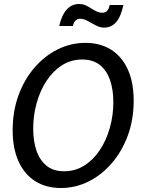

<svg xmlns="http://www.w3.org/2000/svg" viewBox="-20 -929 714 963"><path d="M285.5 14Q211 14 156.8 -20.2Q102.5 -54.5 73 -119.5Q43.5 -184.5 43.5 -276Q43.5 -370.5 72.5 -450.2Q101.5 -530 152.5 -589.2Q203.5 -648.5 269.2 -681.2Q335 -714 408.5 -714Q483 -714 537.2 -679.8Q591.5 -645.5 621 -580.8Q650.5 -516 650.5 -424Q650.5 -329.5 621.2 -249.8Q592 -170 541 -110.8Q490 -51.5 424.2 -18.8Q358.5 14 285.5 14ZM302 -70Q357.5 -70 403 -98.8Q448.5 -127.5 481 -176.8Q513.5 -226 531 -288.2Q548.5 -350.5 548.5 -417.5Q548.5 -478 532.2 -526.2Q516 -574.5 481.5 -602.5Q447 -630.5 392 -630.5Q336 -630.5 290.8 -601.5Q245.5 -572.5 213.2 -523.2Q181 -474 163.8 -412Q146.5 -350 146.5 -283Q146.5 -223 162.5 -174.8Q178.5 -126.5 212.8 -98.2Q247 -70 302 -70ZM501.5 -790.5Q481.5 -790.5 460.2 -801.8Q439 -813 419.2 -824Q399.5 -835 382 -835Q367.5 -835 358.2 -825.2Q349 -815.5 345.5 -798.5H277Q289 -852.5 314.2 -880.8Q339.5 -909 377 -909Q399 -909 418.2 -898Q437.5 -887 456 -876Q474.5 -865 493.5 -865Q508 -865 517.2 -874.5Q526.5 -884 530 -904H599Q586 -844 562 -817.2Q538 -790.5 501.5 -790.5Z"/></svg>

Font: Cabin
Style: Italic
Weight: 400
Width: 4
Italic angle: -10°
Designer: Pablo Impallari
Foundry: Pablo Impallari. http://www.impallari.com Igino Marini. http://www.ikern.com
Version: Version 3.001